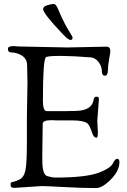

<svg xmlns="http://www.w3.org/2000/svg" viewBox="-20 -946 644 971"><path d="M198 -900C198 -885.3 230.7 -843.7 296 -775C315.3 -754.3 328.7 -744 336 -744C343.3 -744 347 -747.7 347 -755C347 -757.7 346 -760.7 344 -764L335 -779L320.5 -803C314.8 -812.3 307.5 -826.3 298.5 -845C289.5 -863.7 281.3 -881.8 274 -899.5C266.7 -917.2 259.2 -926 251.5 -926C243.8 -926 233 -923.8 219 -919.5C205 -915.2 198 -908.7 198 -900ZM116 -355V-231C116 -156.3 113.5 -107.3 108.5 -84C103.5 -60.7 93.3 -45.3 78 -38C62.7 -30.7 51.3 -26.7 44 -26C37.3 -24.7 34 -22 34 -18V-6C34 0.7 41 4 55 4L191 -5C205.7 -5 243.2 -3.3 303.5 0C363.8 3.3 418 5 466 5C487.3 5 512.3 -9.7 541 -39C569.7 -68.3 584 -97.3 584 -126C584 -137.3 580 -143 572 -143C565.3 -143 558 -134.7 550 -118C541.3 -102 517.3 -86.7 478 -72C433.3 -56 361 -48 261 -48C249 -48 234.8 -50.5 218.5 -55.5C202.2 -60.5 194 -87 194 -135V-175L196 -319C196 -331.7 209.7 -338 237 -338H244L276 -337H348C382.7 -337 407 -332.3 421 -323C428.3 -318.3 436.7 -302 446 -274C450.7 -258 458 -250 468 -250C472.7 -250 475 -258.3 475 -275L472 -336L480 -441C480 -447.7 479.3 -452 478 -454C476.7 -456 472.7 -457 466 -457C459.3 -457 455 -451.3 453 -440C448.3 -412 428.7 -394.7 394 -388C380.7 -385.3 354 -384 314 -384H216C203.3 -384.7 197 -401.7 197 -435C197 -573.7 202 -647.3 212 -656C217.3 -660.7 237.3 -663 272 -663H298C330 -663 376 -660.7 436 -656C452.7 -655.3 466.7 -647.7 478 -633C489.3 -618.3 495 -603 495 -587C495 -571 500.2 -563 510.5 -563C520.8 -563 526 -573.7 526 -595C526 -607.7 528 -625.2 532 -647.5C536 -669.8 538 -683 538 -687C538 -702.3 531.7 -710 519 -710L319 -706L75 -711L48 -713C29.3 -713 20 -708.3 20 -699C20 -687 25.3 -681 36 -681C57.3 -680.3 76 -674.7 92 -664C108 -653.3 116.3 -638.3 117 -619C118.3 -576.3 119 -546 119 -528Z"/></svg>

Font: Sorts Mill Goudy
Style: Regular
Weight: 400
Version: Version 003.101